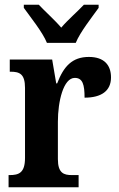

<svg xmlns="http://www.w3.org/2000/svg" viewBox="-20 -786 500 806"><path d="M177 -606H298C316 -651 367 -715 394 -753V-766H332C308 -740 263 -701 237 -670C211 -701 167 -740 143 -766H80V-753C107 -715 159 -651 177 -606ZM16 0H310V-51H282C248 -51 223 -59 223 -118V-275C223 -360 246 -459 294 -459C327 -459 335 -431 335 -376C405 -376 446 -404 446 -461C446 -512 418 -547 353 -547C283 -547 247 -507 220 -436H216L199 -536H21V-485H24C62 -485 85 -476 85 -417V-123C85 -60 59 -51 20 -51H16Z"/></svg>

Font: Noto Serif Georgian Condensed Bold
Style: Regular
Weight: 700
Width: 3
Designer: Monotype Design Team, Akaki Razmadze
Foundry: Google LLC
Version: Version 2.003